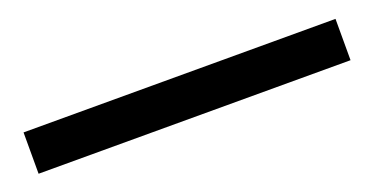

<svg xmlns="http://www.w3.org/2000/svg" viewBox="-21 -45 604 310"><g transform="rotate(-20 281.0 110.5)"><path d="M13 75H549V146H13Z"/></g></svg>

Font: `nÑOSM
Style: Regular
Weight: 500
Designer: Ryoko NISHIZUKA ¬âXZm¬º[P (kana & ideographs); Paul D. Hunt (Latin, Greek & Cyrillic); Wenlong ZHANG _ e¬á¬ü¬ô (bopomof
Foundry: Adobe Systems Incorporated
Version: Version 1.00 June 24, 2014, initial release